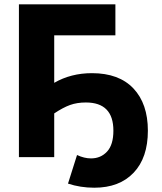

<svg xmlns="http://www.w3.org/2000/svg" viewBox="-20 -730 752 892"><path d="M407.2 -390.1Q532.7 -390.1 599.9 -319.1Q667 -248 667 -123Q667 2.9 600.8 72.5Q534.7 142.1 418 142.1Q353.5 142.1 295.9 123L337.9 -9.8Q371.6 5.9 402.8 5.9Q448.2 5.9 477.5 -25.9Q506.8 -57.6 506.8 -123Q506.8 -253.9 378.9 -253.9Q337.9 -253.9 305.4 -242.2Q272.9 -230.5 231.9 -203.1V0H67.9V-710H516.1V-565.9H231.9V-345.2Q309.6 -390.1 407.2 -390.1Z"/></svg>

Font: Rawline ExtraBold
Style: Regular
Weight: 800
Designer: Matt McInerney, Pablo Impallari, Rodrigo Fuenzalida
Foundry: Matt McInerney, Pablo Impallari, Rodrigo Fuenzalida
Version: Version 4.020;PS 004.020;hotconv 1.0.88;makeotf.lib2.5.64775